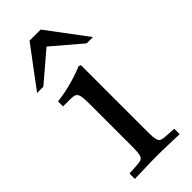

<svg xmlns="http://www.w3.org/2000/svg" viewBox="-235 -716 758 758"><g transform="rotate(-45 144.0 -337.0)"><path d="M188 -465 179 -469C128 -448 76 -434 23 -428V-400H60C100 -400 104 -393 104 -327V-102C104 -39 101 -32 67 -30L21 -27V3C121 0 121 0 146 0C171 0 171 0 271 3V-27L225 -30C191 -32 188 -39 188 -102ZM113 -677 -12 -510H23L144 -613L265 -510H300L175 -677Z"/></g></svg>

Font: Asana Math
Style: Regular
Weight: 400
Version: Version 000.958